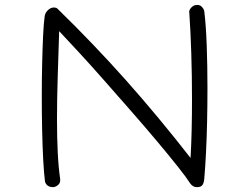

<svg xmlns="http://www.w3.org/2000/svg" viewBox="-20 -709 1040 795"><path d="M202 66Q184 66 175.5 58Q167 50 166 40Q162 9 159 -46Q156 -101 154.5 -169.5Q153 -238 153 -310Q153 -379 154.5 -444.5Q156 -510 158.5 -562Q161 -614 165 -642Q167 -656 178.5 -667Q190 -678 203 -678Q212 -678 217 -674Q366 -529 500 -378.5Q634 -228 769 -55Q772 -105 773.5 -168.5Q775 -232 775 -299Q775 -394 772 -488.5Q769 -583 764 -654Q761 -665 770.5 -676Q780 -687 791 -688Q806 -691 815.5 -681Q825 -671 826 -661Q833 -604 836 -519.5Q839 -435 839 -343Q839 -274 837.5 -205.5Q836 -137 833 -77Q830 -17 826 29Q825 46 819 56Q813 66 795 66Q779 66 768 51Q752 26 715.5 -20Q679 -66 629 -125.5Q579 -185 522.5 -249.5Q466 -314 410.5 -377Q355 -440 306.5 -492.5Q258 -545 225 -580Q222 -486 219 -392.5Q216 -299 216 -214Q216 -142 219 -79.5Q222 -17 229 31Q231 47 222 55.5Q213 64 202 66Z"/></svg>

Font: Hachi Maru Pop
Style: Regular
Weight: 400
Designer: Nontynet
Foundry: Nontynet
Version: Version 1.300